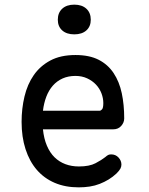

<svg xmlns="http://www.w3.org/2000/svg" viewBox="-20 -797 640 827"><path d="M459 -132Q478 -132 490.5 -118.5Q503 -105 503 -88Q503 -79 498.5 -70.5Q494 -62 482 -50Q466 -35 448 -24Q430 -13 409.5 -5Q389 3 366.5 6.5Q344 10 319 10Q261 10 215.5 -9.5Q170 -29 138.5 -65.5Q107 -102 90 -154.5Q73 -207 73 -272Q73 -329 85.5 -381.5Q98 -434 125.5 -473.5Q153 -513 197 -536.5Q241 -560 305 -560Q365 -560 405 -539.5Q445 -519 469.5 -482Q494 -445 504.5 -395.5Q515 -346 515 -287Q515 -269 502 -254.5Q489 -240 468 -240H165Q169 -200 182 -169.5Q195 -139 215 -119.5Q235 -100 261.5 -90Q288 -80 320 -80Q365 -80 391.5 -94Q418 -108 433 -120Q441 -127 446 -129.5Q451 -132 459 -132ZM165 -320H409Q414 -320 419.5 -326Q425 -332 425 -353Q425 -374 417 -395Q409 -416 393.5 -432.5Q378 -449 355.5 -459.5Q333 -470 305 -470Q274 -470 249.5 -459Q225 -448 207.5 -428Q190 -408 179.5 -380.5Q169 -353 165 -320ZM300 -649Q267 -649 248 -666Q229 -683 229 -712Q229 -742 248 -759.5Q267 -777 300 -777Q333 -777 352 -759.5Q371 -742 371 -712Q371 -683 352 -666Q333 -649 300 -649Z"/></svg>

Font: Maple Mono NF CN
Style: Regular
Weight: 400
Monospace: yes
Designer: subframe7536
Version: Version 7.000